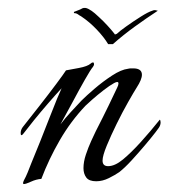

<svg xmlns="http://www.w3.org/2000/svg" viewBox="-20 -448 424 483"><path d="M40 15Q36 15 40 6Q45 -3 49.5 -14Q54 -25 59 -38Q69 -62 81 -92Q93 -122 104 -150.5Q115 -179 123.5 -199.5Q132 -220 135 -226Q121 -211 101.5 -188.5Q82 -166 65 -145Q48 -124 39 -112Q36 -108 34 -108Q32 -108 32 -113Q32 -121 37 -128Q56 -152 79.5 -182Q103 -212 122 -237.5Q141 -263 146 -271Q157 -273 178.5 -277Q200 -281 208 -288Q211 -291 214 -291Q216 -291 216.5 -287.5Q217 -284 214 -280Q208 -273 193.5 -247.5Q179 -222 162.5 -191Q146 -160 132 -135Q144 -151 158 -166Q172 -181 185 -195Q197 -207 218 -225Q239 -243 262 -258Q285 -273 302 -275Q306 -276 309.5 -276Q313 -276 315 -276Q337 -276 337 -260Q337 -248 324 -228Q317 -217 302.5 -191.5Q288 -166 273.5 -136.5Q259 -107 248.5 -81.5Q238 -56 238 -44Q238 -30 252 -30Q269 -30 289.5 -47Q310 -64 334 -90.5Q358 -117 382 -147Q384 -145 384 -140Q384 -133 379.5 -126.5Q375 -120 371 -115Q361 -102 344.5 -82.5Q328 -63 311 -44.5Q294 -26 280 -15Q270 -8 254 0Q238 8 222 8Q204 8 197 -1.5Q190 -11 190 -25Q190 -41 196 -59Q202 -77 209.5 -93.5Q217 -110 221 -118Q239 -153 254 -184Q269 -215 275 -228Q278 -234 278 -238Q278 -245 267 -239Q256 -233 240.5 -221Q225 -209 212 -197.5Q199 -186 195 -182Q158 -143 130.5 -95.5Q103 -48 84 2Q71 3 58 9Q45 15 40 15ZM252 -337Q242 -354 223.5 -373.5Q205 -393 184 -407Q180 -409 176 -412Q172 -415 166 -415V-418Q169 -419 177.5 -422.5Q186 -426 187 -427Q194 -430 202.5 -425.5Q211 -421 218.5 -414.5Q226 -408 229 -405Q240 -395 250.5 -383.5Q261 -372 268 -363Q268 -360 274 -363Q280 -369 297.5 -381.5Q315 -394 334 -406Q353 -418 363 -421Q367 -423 370.5 -422.5Q374 -422 377 -421Q348 -402 319 -381Q290 -360 264 -337Z"/></svg>

Font: Italianno
Style: Regular
Weight: 400
Designer: Robert E. Leuschke
Foundry: Robert E. Leuschke
Version: Version 1.100; ttfautohint (v1.8.3)